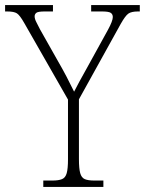

<svg xmlns="http://www.w3.org/2000/svg" viewBox="-29 -734 569 754"><path d="M141 0V-25H177Q201 -25 214.5 -30.5Q228 -36 233 -54Q238 -72 238 -108V-343L66 -644Q49 -674 37.5 -681.5Q26 -689 -1 -689H-9V-714H179V-689H147Q120 -689 113.5 -683.5Q107 -678 107 -670Q107 -660 113.5 -647.5Q120 -635 128 -619L198 -495Q216 -464 232 -433.5Q248 -403 262 -374Q270 -390 283 -414Q296 -438 314 -470L395 -617Q414 -652 414 -667Q414 -678 406 -683.5Q398 -689 371 -689H329V-714H520V-689H513Q487 -689 475 -680.5Q463 -672 445 -640L281 -344V-109Q281 -72 286 -54Q291 -36 304 -30.5Q317 -25 341 -25H377V0Z"/></svg>

Font: Noto Serif Khmer SemiCondensed ExtraLight
Style: Regular
Weight: 200
Width: 4
Designer: Danh Hong and the Monotype Design Team
Foundry: Monotype Imaging Inc.
Version: Version 2.004; ttfautohint (v1.8.4.7-5d5b)